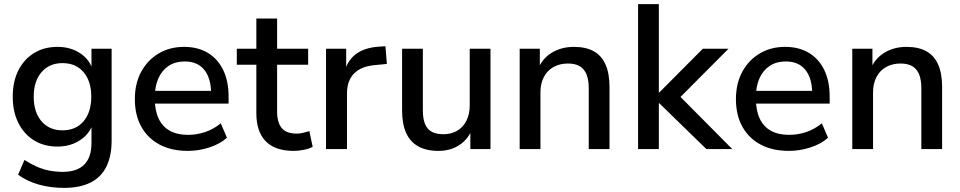

<svg xmlns="http://www.w3.org/2000/svg" viewBox="-20 -725 4671 934"><path d="M292 189Q226 189 169 173Q112 157 68 125L99 53Q128 72 158.5 85.5Q189 99 220.5 105Q252 111 285 111Q355 111 390 75.5Q425 40 425 -29V-131H434Q419 -76 371 -44Q323 -12 260 -12Q194 -12 145 -42.5Q96 -73 69 -127.5Q42 -182 42 -255Q42 -328 69 -382Q96 -436 145 -466.5Q194 -497 260 -497Q324 -497 371.5 -465Q419 -433 433 -378H425V-488H523V-41Q523 35 497 86.5Q471 138 419.5 163.5Q368 189 292 189ZM284 -91Q349 -91 386.5 -135Q424 -179 424 -255Q424 -330 386.5 -374Q349 -418 284 -418Q220 -418 182 -374Q144 -330 144 -255Q144 -179 182 -135Q220 -91 284 -91Z M894 9Q814 9 756.5 -21.5Q699 -52 667.5 -108.5Q636 -165 636 -243Q636 -319 667 -376Q698 -433 752 -465Q806 -497 875 -497Q943 -497 991.5 -467.5Q1040 -438 1066 -384Q1092 -330 1092 -255V-221H716V-283H1024L1007 -269Q1007 -344 974 -385Q941 -426 879 -426Q832 -426 799.5 -404Q767 -382 750 -343Q733 -304 733 -252V-246Q733 -188 751.5 -148.5Q770 -109 806 -89Q842 -69 895 -69Q937 -69 977.5 -82.5Q1018 -96 1054 -125L1084 -55Q1051 -25 999 -8Q947 9 894 9Z M1409 9Q1318 9 1272.5 -38Q1227 -85 1227 -174V-410H1132V-488H1227V-635H1328V-488H1479V-410H1328V-182Q1328 -129 1350.5 -102Q1373 -75 1424 -75Q1439 -75 1454.5 -79Q1470 -83 1485 -87L1501 -11Q1486 -2 1459.5 3.5Q1433 9 1409 9Z M1566 0V-488H1664V-371H1654Q1670 -431 1711.5 -462Q1753 -493 1822 -498L1855 -500L1862 -414L1801 -408Q1736 -402 1702 -367Q1668 -332 1668 -271V0Z M2113 9Q2054 9 2014.5 -13Q1975 -35 1955.5 -78.5Q1936 -122 1936 -188V-488H2037V-187Q2037 -148 2047.5 -122Q2058 -96 2080.5 -84Q2103 -72 2137 -72Q2175 -72 2204 -89Q2233 -106 2249 -138Q2265 -170 2265 -212V-488H2366V0H2268V-107H2281Q2261 -51 2217 -21Q2173 9 2113 9Z M2508 0V-488H2606V-384H2595Q2617 -440 2664 -468.5Q2711 -497 2772 -497Q2830 -497 2868.5 -475.5Q2907 -454 2926 -410.5Q2945 -367 2945 -301V0H2844V-295Q2844 -337 2833 -363.5Q2822 -390 2800 -403Q2778 -416 2743 -416Q2703 -416 2672.5 -399Q2642 -382 2625.5 -350Q2609 -318 2609 -276V0Z M3084 0V-705H3185V-275H3187L3399 -488H3524L3267 -230V-277L3542 0H3416L3187 -223H3185V0Z M3818 9Q3738 9 3680.5 -21.5Q3623 -52 3591.5 -108.5Q3560 -165 3560 -243Q3560 -319 3591 -376Q3622 -433 3676 -465Q3730 -497 3799 -497Q3867 -497 3915.5 -467.5Q3964 -438 3990 -384Q4016 -330 4016 -255V-221H3640V-283H3948L3931 -269Q3931 -344 3898 -385Q3865 -426 3803 -426Q3756 -426 3723.5 -404Q3691 -382 3674 -343Q3657 -304 3657 -252V-246Q3657 -188 3675.5 -148.5Q3694 -109 3730 -89Q3766 -69 3819 -69Q3861 -69 3901.5 -82.5Q3942 -96 3978 -125L4008 -55Q3975 -25 3923 -8Q3871 9 3818 9Z M4126 0V-488H4224V-384H4213Q4235 -440 4282 -468.5Q4329 -497 4390 -497Q4448 -497 4486.5 -475.5Q4525 -454 4544 -410.5Q4563 -367 4563 -301V0H4462V-295Q4462 -337 4451 -363.5Q4440 -390 4418 -403Q4396 -416 4361 -416Q4321 -416 4290.5 -399Q4260 -382 4243.5 -350Q4227 -318 4227 -276V0Z"/></svg>

Font: Nunito Sans 12pt ExtraLight 12pt SemiBold
Style: Regular
Weight: 600
Version: Version 3.101;gftools[0.9.27]